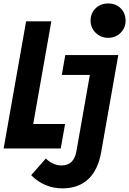

<svg xmlns="http://www.w3.org/2000/svg" viewBox="-40 -836 726 1081"><path d="M311 224.5Q260.5 224.5 216.2 205.8Q172 187 135.5 150.5L218 56.5Q258.5 95.5 307 95.5Q376.5 95.5 390.5 14.5L485.5 -526H626L529.5 21Q512 121 456.8 172.8Q401.5 224.5 311 224.5ZM-19.5 0 107 -716H249L147 -138H326.5L302 0ZM308 -414 327.5 -526H556L536 -414ZM569 -623Q527.5 -623 498.8 -651.2Q470 -679.5 470 -720Q470 -761.5 498.2 -789Q526.5 -816.5 569 -816.5Q612 -816.5 639.5 -789.2Q667 -762 667 -720Q667 -679 638.8 -651Q610.5 -623 569 -623Z"/></svg>

Font: Google Sans Code
Style: Italic
Weight: 400
Italic angle: -10°
Monospace: yes
Designer: Google Sans Code Authors
Foundry: Google LLC
Version: Version 6.000